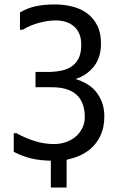

<svg xmlns="http://www.w3.org/2000/svg" viewBox="-20 -726 540 865"><path d="M121 -12Q78 -23 42 -42V-126H54Q96 -103 138 -90Q180 -77 223 -77Q252 -77 277.5 -86Q303 -95 321.5 -111Q340 -127 351 -149.5Q362 -172 362 -198Q362 -333 213 -333H140V-402H206Q236 -403 261.5 -409Q287 -415 306 -429Q325 -443 335.5 -466Q346 -489 346 -525Q346 -555 336.5 -575.5Q327 -596 311 -609Q295 -622 274.5 -628Q254 -634 231 -634Q197 -634 157 -623.5Q117 -613 82 -592H70V-670Q106 -691 144 -698.5Q182 -706 227 -706Q268 -706 306 -696.5Q344 -687 372.5 -666Q401 -645 418 -611.5Q435 -578 435 -530Q435 -467 403 -426.5Q371 -386 320 -370Q347 -362 370.5 -348.5Q394 -335 411.5 -314Q429 -293 439.5 -265Q450 -237 450 -201Q450 -153 433 -116Q416 -79 385.5 -53.5Q355 -28 313 -15Q297 -10 280 -6V119H209V-2Q160 -3 121 -12Z"/></svg>

Font: D2Coding
Style: Regular
Weight: 400
Monospace: yes
Designer: Yong-Rak Park; Jeong-Hwan Yoon; Sang-Min Lee;
Foundry: NHN Corporation
Version: Version 1.3.2; Build 20180524